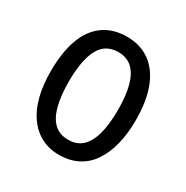

<svg xmlns="http://www.w3.org/2000/svg" viewBox="-134 -660 760 784"><g transform="rotate(30 246.5 -268.5)"><path d="M447 -269Q447 -205 434 -154Q421 -103 396 -66Q371 -29 333 -9.5Q295 10 245 10Q198 10 161 -9.5Q124 -29 98 -65.5Q72 -102 59 -153.5Q46 -205 46 -269Q46 -358 68.5 -420Q91 -482 136 -514.5Q181 -547 247 -547Q309 -547 354 -515Q399 -483 423 -421.5Q447 -360 447 -269ZM131 -269Q131 -202 143.5 -155.5Q156 -109 181.5 -85.5Q207 -62 247 -62Q287 -62 312.5 -85.5Q338 -109 350.5 -155.5Q363 -202 363 -269Q363 -337 350.5 -382.5Q338 -428 312.5 -451.5Q287 -475 247 -475Q186 -475 158.5 -422.5Q131 -370 131 -269Z"/></g></svg>

Font: Noto Sans Thai Condensed
Style: Regular
Weight: 400
Width: 3
Designer: Monotype Design Team
Foundry: Monotype Imaging Inc.
Version: Version 2.002